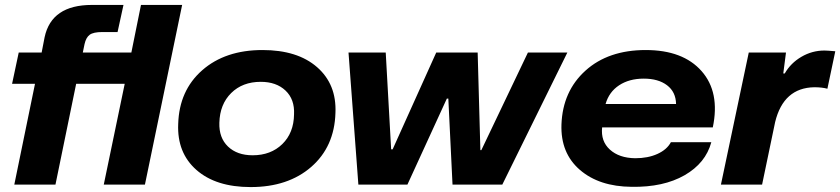

<svg xmlns="http://www.w3.org/2000/svg" viewBox="-20 -749 3409 779"><path d="M38 0 122 -409H29L56 -536H149L161 -598Q189 -729 353 -729H481L457 -619H395Q359 -619 344 -608Q329 -597 323 -570L316 -536H513L552 -729H719L568 0H401L486 -409H289L205 0Z M997 10Q856 10 777 -59.5Q698 -129 703 -246Q707 -382 800.5 -464Q894 -546 1045 -546Q1187 -546 1266.5 -476.5Q1346 -407 1341 -291Q1337 -154 1243 -72Q1149 10 997 10ZM1005 -119Q1079 -119 1125.5 -164.5Q1172 -210 1173 -285Q1176 -346 1138.5 -381.5Q1101 -417 1038 -417Q964 -417 918 -371.5Q872 -326 870 -251Q868 -190 905 -154.5Q942 -119 1005 -119Z M1434 0 1394 -536H1545L1567 -143H1573L1750 -536H1918L1929 -140H1933L2122 -536H2282L2018 0H1816L1799 -349H1793L1633 0Z M2543 9Q2411 8 2332.5 -60Q2254 -128 2258 -244Q2263 -379 2355.5 -462.5Q2448 -546 2600 -546Q2751 -546 2826.5 -460.5Q2902 -375 2872 -232H2423Q2417 -176 2454.5 -142Q2492 -108 2557 -107Q2609 -107 2647.5 -124.5Q2686 -142 2702 -172H2866Q2843 -87 2757.5 -38Q2672 11 2543 9ZM2437 -327H2723Q2722 -376 2686.5 -403Q2651 -430 2592 -430Q2533 -430 2492 -403Q2451 -376 2437 -327Z M2905 0 3018 -536H3169L3158 -451H3164Q3188 -493 3231.5 -518.5Q3275 -544 3325 -544Q3336 -544 3369 -541L3337 -389Q3315 -395 3284 -395Q3159 -393 3125 -254L3072 0Z"/></svg>

Font: Mona Sans Expanded
Style: Bold Italic
Weight: 700
Width: 7
Italic angle: -11.7°
Designer: Deni Anggara
Foundry: GitHub
Version: Version 1.001;gftools[0.9.33]